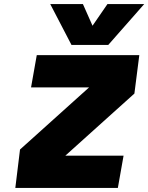

<svg xmlns="http://www.w3.org/2000/svg" viewBox="-20 -920 726 940"><path d="M510 -700H330L226 -900H386L433 -794L506 -900H686ZM160 -650H662L638 -462L300 -158H585L557 0H55L78 -188L416 -492H132Z"/></svg>

Font: Overused Grotesk Black
Style: Italic
Weight: 900
Italic angle: -10°
Version: Version 0.003